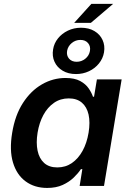

<svg xmlns="http://www.w3.org/2000/svg" viewBox="-20 -947 661 978"><path d="M220.2 10.3Q155.8 10.3 110.4 -23.2Q64.9 -56.6 46.1 -119.4Q27.3 -182.1 42 -270.5Q56.6 -360.4 96.9 -422.6Q137.2 -484.9 193.6 -517.3Q250 -549.8 313.5 -549.8Q359.9 -549.8 388.2 -534.4Q416.5 -519 431.6 -496.8Q446.8 -474.6 453.6 -454.1H459L473.6 -542.5H599.6L509.8 0H385.7L399.4 -85.4H392.1Q377.9 -64 355 -42Q332 -20 299.1 -4.9Q266.1 10.3 220.2 10.3ZM272 -94.2Q314 -94.2 346.4 -116.7Q378.9 -139.2 400.6 -178.7Q422.4 -218.3 431.2 -271Q439.9 -324.2 431.2 -363.3Q422.4 -402.3 397 -424.1Q371.6 -445.8 330.1 -445.8Q287.6 -445.8 254.9 -423.1Q222.2 -400.4 200.9 -361.1Q179.7 -321.8 171.4 -271Q163.1 -219.7 171.4 -179.7Q179.7 -139.6 204.8 -116.9Q230 -94.2 272 -94.2ZM357.9 -830.6 445.3 -927.2H556.2L442.9 -830.6ZM367.2 -569.8Q327.6 -569.8 299.1 -586.9Q270.5 -604 257.6 -632.6Q244.6 -661.1 250.5 -695.8Q255.4 -726.6 275.4 -751.5Q295.4 -776.4 325.9 -791Q356.4 -805.7 392.6 -805.7Q432.6 -805.7 460.9 -788.8Q489.3 -772 502.4 -743.4Q515.6 -714.8 509.8 -680.2Q504.4 -648.9 484.1 -623.8Q463.9 -598.6 433.3 -584.2Q402.8 -569.8 367.2 -569.8ZM370.6 -632.3Q395 -632.3 414.3 -647.7Q433.6 -663.1 438 -687Q442.4 -710.9 428.7 -727.3Q415 -743.7 389.6 -743.7Q364.7 -743.7 345.5 -727.8Q326.2 -711.9 321.8 -688Q317.9 -664.6 331.5 -648.4Q345.2 -632.3 370.6 -632.3Z"/></svg>

Font: Inter 16pt SemiBold
Style: Italic
Weight: 600
Italic angle: -9.3988°
Version: Version 4.001;git-66647c0bb